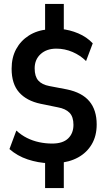

<svg xmlns="http://www.w3.org/2000/svg" viewBox="-20 -840 538 975"><path d="M209 115V-33L229 -11Q173 -13 120.5 -30.5Q68 -48 28 -83L63 -177Q88 -154 117 -139.5Q146 -125 178.5 -118Q211 -111 245 -111Q299 -111 326 -137Q353 -163 353 -206Q353 -247 333 -267.5Q313 -288 274 -295L186 -313Q115 -328 77 -371Q39 -414 39 -491Q39 -548 62 -590.5Q85 -633 126.5 -659.5Q168 -686 224 -691L209 -677V-820H304V-677L288 -693Q334 -689 377.5 -670.5Q421 -652 451 -620L417 -530Q388 -559 348.5 -576Q309 -593 266 -593Q217 -593 186.5 -565.5Q156 -538 156 -493Q156 -452 174.5 -431Q193 -410 231 -403L320 -386Q397 -370 434 -325.5Q471 -281 471 -208Q471 -150 446 -107.5Q421 -65 376.5 -40.5Q332 -16 272 -12L304 -33V115Z"/></svg>

Font: Nunito Sans 7pt Condensed
Style: Bold
Weight: 700
Width: 3
Designer: Vernon Adams
Foundry: Vernon Adams
Version: Version 3.101;gftools[0.9.27]